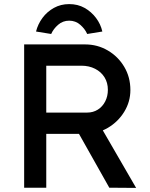

<svg xmlns="http://www.w3.org/2000/svg" viewBox="-20 -917 735 938"><path d="M98 0V-700H396Q456 -700 506.5 -670.5Q557 -641 587 -590.5Q617 -540 617 -477Q617 -420 587 -371Q557 -322 507 -292.5Q457 -263 396 -263H206V0ZM514 0 336 -316 447 -341 645 1ZM206 -367H406Q435 -367 458 -381.5Q481 -396 494 -421.5Q507 -447 507 -478Q507 -513 490.5 -539.5Q474 -566 444.5 -581Q415 -596 378 -596H206ZM156 -763Q165 -799 187.5 -829.5Q210 -860 243.5 -878.5Q277 -897 318 -897Q360 -897 393 -878.5Q426 -860 449 -829.5Q472 -799 480 -763L406 -751Q395 -776 372 -796Q349 -816 318 -816Q287 -816 264 -796Q241 -776 230 -751Z"/></svg>

Font: Mach
Style: Regular
Weight: 400
Version: Version 1.002